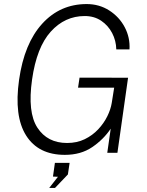

<svg xmlns="http://www.w3.org/2000/svg" viewBox="-20 -753 726 946"><path d="M299.5 10Q169 10 108.8 -85.2Q48.5 -180.5 74 -360Q99.5 -539 187.8 -636Q276 -733 407 -733Q469 -733 518.2 -701.5Q567.5 -670 594.5 -619Q621.5 -568 618 -509.5H553Q552 -553 532.5 -590.2Q513 -627.5 478.5 -650.8Q444 -674 397.5 -674Q299.5 -674 230 -597Q160.5 -520 138 -361Q115 -199.5 164.2 -124Q213.5 -48.5 310.5 -48.5Q359 -48.5 397.5 -67.2Q436 -86 464 -116Q492 -146 508.8 -180.2Q525.5 -214.5 530.5 -245.5L542.5 -321H364.5L372 -370.5L611 -370L558.5 0H508.5L525.5 -119Q490.5 -66.5 434.5 -28.2Q378.5 10 299.5 10ZM222.5 173 265.5 118 241 117 250.5 49.5H323L314.5 106.5L251 173Z"/></svg>

Font: Public Sans ExtraLight
Style: Italic
Weight: 200
Italic angle: -8°
Designer: The Public Sans project authors (U.S. Web Design System). Libre Franklin designed by Pablo Impallari and Rodrigo Fuenzal
Version: Version 1.007; ttfautohint (v1.8.1) -l 8 -r 50 -G 200 -x 14 